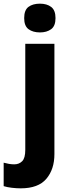

<svg xmlns="http://www.w3.org/2000/svg" viewBox="-71 -788 384 1048"><path d="M61 -689Q61 -733 84.5 -750.5Q108 -768 147 -768Q185 -768 208.5 -750Q232 -732 232 -689Q232 -646 208 -628.5Q184 -611 147 -611Q109 -611 85 -628.5Q61 -646 61 -689ZM42 240Q19 240 -6.5 237Q-32 234 -51 228V100Q-36 104 -22 106.5Q-8 109 7 109Q33 109 50 92Q67 75 67 30V-549H226V53Q226 136 182 188Q138 240 42 240Z"/></svg>

Font: Noto Sans Gurmukhi SemiCondensed ExtraBold
Style: Regular
Weight: 800
Width: 4
Designer: Jelle Bosma - Monotype Design Team
Foundry: Monotype Imaging Inc.
Version: Version 2.004; ttfautohint (v1.8.4.7-5d5b)